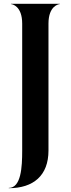

<svg xmlns="http://www.w3.org/2000/svg" viewBox="-20 -800 371 1008"><path d="M26 186.5V188C155.5 188 234.5 121.5 234.5 -9.5V-676C234.5 -769.5 288.5 -778.5 294 -778.5V-780H37.5V-778.5C43 -778.5 96.5 -769.5 96.5 -676V-8.5C96.5 76.5 91 186.5 26 186.5Z"/></svg>

Font: Beautique Display
Style: Bold
Weight: 700
Designer: Nhat-Quang Ngo
Version: Version 1.100;Glyphs 3.2.3 (3260)